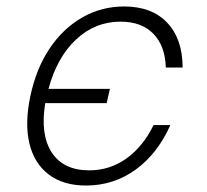

<svg xmlns="http://www.w3.org/2000/svg" viewBox="-20 -562 640 594"><path d="M246 12Q176 12 131 -22Q86 -56 71 -118Q56 -180 74 -265Q92 -350 133.5 -412Q175 -474 234.5 -508Q294 -542 364 -542Q450 -542 497.5 -491.5Q545 -441 545 -353H493Q491 -420 454.5 -457.5Q418 -495 353 -495Q274 -495 215 -439.5Q156 -384 130 -287H320L310 -243H120Q104 -146 140 -90.5Q176 -35 256 -35Q320 -35 371.5 -72Q423 -109 455 -175H507Q468 -87 400 -37.5Q332 12 246 12Z"/></svg>

Font: Geist Mono ExtraLight
Style: Italic
Weight: 200
Italic angle: -12°
Monospace: yes
Designer: Basement.studio, Andrés Briganti, Mateo Zaragoza
Foundry: Basement.studio, Vercel, Andrés Briganti, Guido Ferreyra, Mateo Zaragoza
Version: Version 1.500; ttfautohint (v1.8.4.7-5d5b)